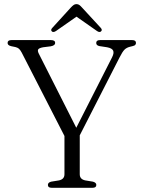

<svg xmlns="http://www.w3.org/2000/svg" viewBox="-20 -890 677 910"><path d="M436.5 -13.5Q436.5 0 419 0H224.5Q207 0 207 -13.5Q207 -25 222.5 -29L259.5 -35Q285.5 -40.5 285.5 -64V-245.5L83 -640.5Q76 -653.5 69.8 -659Q63.5 -664.5 53 -667L33.5 -671Q23 -673.5 19.5 -677.5Q16 -681.5 16 -686.5Q16 -700 34 -700H221.5Q241.5 -700 241.5 -686.5Q241.5 -674.5 220.5 -670.5L184.5 -666Q165.5 -662.5 161.2 -656Q157 -649.5 164 -635.5L341.5 -284.5L511.5 -619Q521.5 -639 516.2 -650.2Q511 -661.5 487.5 -666L451.5 -671.5Q436 -674.5 436 -686.5Q436 -700 454 -700H606.5Q624.5 -700 624.5 -686.5Q624.5 -681.5 621.2 -677.5Q618 -673.5 607 -671L598.5 -669Q580.5 -665 570.2 -654.8Q560 -644.5 546.5 -617.5L358 -248.5V-64Q358 -40.5 384 -35L420.5 -29Q436.5 -24.5 436.5 -13.5ZM458 -740.5Q451 -735 439 -743.5L342.5 -811L246 -743.5Q233.5 -735 226.5 -740.5Q218 -747.5 228 -758L316 -854.5Q323 -862 328.8 -866.2Q334.5 -870.5 342.5 -870.5Q350.5 -870.5 356.2 -866.2Q362 -862 368.5 -854.5L457.5 -758Q467 -747.5 458 -740.5Z"/></svg>

Font: Fraunces 72pt Soft Light
Style: Regular
Weight: 300
Version: Version 1.000;[b76b70a41]